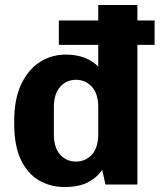

<svg xmlns="http://www.w3.org/2000/svg" viewBox="-20 -740 640 770"><path d="M239 10Q182 10 136.5 -16.5Q91 -43 64 -99Q37 -155 37 -244V-255Q37 -343 65 -402Q93 -461 139.5 -491Q186 -521 244 -521Q289 -521 321.5 -507.5Q354 -494 374 -473V-560H216V-658H374V-720H531V-658H600V-560H531V0H403L390 -58Q368 -27 332 -8.5Q296 10 239 10ZM285 -92Q323 -92 348.5 -120Q374 -148 374 -202V-310Q374 -364 348.5 -392Q323 -420 285 -420Q246 -420 221 -391.5Q196 -363 196 -310V-202Q196 -148 221 -120Q246 -92 285 -92Z"/></svg>

Font: Chivo Mono
Style: Bold
Weight: 700
Monospace: yes
Designer: Hector Gatti
Foundry: Omnibus-Type
Version: Version 1.008; ttfautohint (v1.8.4.7-5d5b)